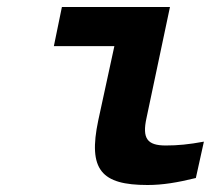

<svg xmlns="http://www.w3.org/2000/svg" viewBox="-20 -520 640 549"><path d="M454 -104C401 -104 386 -124 399 -183L466 -500H157L134 -388H307L261 -176C231 -34 270 9 402 9C445 9 487 2 540 -11L563 -115C520 -107 488 -104 454 -104Z"/></svg>

Font: LT Wave Mono Bold
Style: Italic
Weight: 700
Designer: Daniel Lyons
Version: Version 2.5 (Glyphs App)